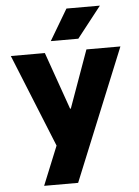

<svg xmlns="http://www.w3.org/2000/svg" viewBox="-62 -780 750 1038"><g transform="rotate(-5 313.5 -261.0)"><path d="M16.6 -503.9H201.2L311 -192.4H314.9L426.8 -503.9H611.3L319.3 210.9H134.8L220.7 0ZM238.8 -565.4 338.4 -733.4H520L388.2 -565.4Z"/></g></svg>

Font: Wanted Sans Black
Style: Regular
Weight: 900
Designer: Original Design by Kil Hyung-jin and Kang Hanbin, Wanted Lab, Inc; Hangeul from Source Han Sans by Jang Soo-young and Ka
Foundry: Wanted Lab, Inc.
Version: Version 1.003